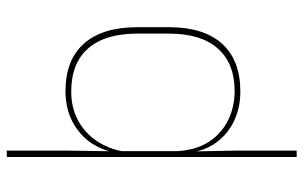

<svg xmlns="http://www.w3.org/2000/svg" viewBox="-181 -523 876 554"><g transform="rotate(-90 257.0 -246.0)"><path d="M270 9.5Q220 9.5 180.2 -11Q140.5 -31.5 117 -68.5Q93.5 -105.5 93 -155.5H87L98 -172Q101 -117.5 125.2 -80.8Q149.5 -44 187.8 -25.5Q226 -7 271 -7Q351 -7 394 -55.5Q437 -104 437 -196V-288.5Q437 -381 394.2 -429.8Q351.5 -478.5 269.5 -478.5Q223.5 -478.5 187 -459Q150.5 -439.5 127 -404.5Q103.5 -369.5 96 -323L87 -341.5H92.5Q97.5 -384 120.2 -418.8Q143 -453.5 181.5 -474.2Q220 -495 271.5 -495Q361 -495 408.2 -441.8Q455.5 -388.5 455.5 -288.5V-196Q455.5 -96 407.8 -43.2Q360 9.5 270 9.5ZM81 172V-664.5H99.5V-495.5L97.5 -356L98 -346.5V-138L97 -130.5L99.5 0V172Z"/></g></svg>

Font: Anek Tamil Thin
Style: Regular
Weight: 250
Designer: Aadarsh Rajan (Tamil), Yesha Goshar (Latin)
Foundry: Ek Type
Version: Version 1.003